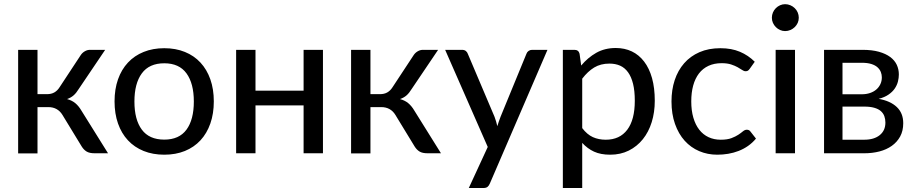

<svg xmlns="http://www.w3.org/2000/svg" viewBox="-20 -752 4492 942"><path d="M376 -481.5Q383.5 -493 395.8 -500.2Q408 -507.5 421.5 -507.5H496L366 -315Q354.5 -296 341.2 -284.2Q328 -272.5 309 -266Q333 -259.5 349.5 -245.8Q366 -232 379 -210L510 0H444.5Q419 0 405 -8.5Q391 -17 381 -33L286.5 -188Q275 -207 257.5 -216.8Q240 -226.5 217.5 -226.5H164V0.5H69V-507.5H164V-290H210.5Q231.5 -290 246.5 -298.5Q261.5 -307 272 -323.5Z M786 -515.5Q842 -515.5 887 -497.2Q932 -479 963.5 -445Q995 -411 1012 -362.8Q1029 -314.5 1029 -254.5Q1029 -194.5 1012 -146Q995 -97.5 963.5 -63.5Q932 -29.5 887 -11.2Q842 7 786 7Q730 7 684.8 -11.2Q639.5 -29.5 607.8 -63.5Q576 -97.5 559 -146Q542 -194.5 542 -254.5Q542 -314.5 559 -362.8Q576 -411 607.8 -445Q639.5 -479 684.8 -497.2Q730 -515.5 786 -515.5ZM786 -67Q859 -67 895 -116Q931 -165 931 -254Q931 -342.5 895 -392Q859 -441.5 786 -441.5Q712 -441.5 675.8 -392Q639.5 -342.5 639.5 -254Q639.5 -165 675.8 -116Q712 -67 786 -67Z M1564.5 -507.5V0H1469.5V-235H1233.5V0H1138.5V-507.5H1233.5V-307H1469.5V-507.5Z M2009.5 -481.5Q2017 -493 2029.2 -500.2Q2041.5 -507.5 2055 -507.5H2129.5L1999.5 -315Q1988 -296 1974.8 -284.2Q1961.5 -272.5 1942.5 -266Q1966.5 -259.5 1983 -245.8Q1999.5 -232 2012.5 -210L2143.5 0H2078Q2052.5 0 2038.5 -8.5Q2024.5 -17 2014.5 -33L1920 -188Q1908.5 -207 1891 -216.8Q1873.5 -226.5 1851 -226.5H1797.5V0.5H1702.5V-507.5H1797.5V-290H1844Q1865 -290 1880 -298.5Q1895 -307 1905.5 -323.5Z M2383.5 148Q2379 159 2372 164.8Q2365 170.5 2350.5 170.5H2280L2373 -31L2164 -507.5H2246.5Q2258.5 -507.5 2265.5 -501.8Q2272.5 -496 2275 -488.5L2406.5 -178.5Q2415 -155.5 2420 -133Q2423.5 -144.5 2427.5 -156.2Q2431.5 -168 2436 -179.5L2563 -488.5Q2566 -497 2573.5 -502.2Q2581 -507.5 2590.5 -507.5H2666Z M2741.5 170.5V-507.5H2798.5Q2818.5 -507.5 2823.5 -488.5L2831.5 -430.5Q2863.5 -469 2905.2 -492.8Q2947 -516.5 3001 -516.5Q3044.5 -516.5 3079.8 -499.8Q3115 -483 3140.2 -450Q3165.5 -417 3179 -368.8Q3192.5 -320.5 3192.5 -257.5Q3192.5 -201 3177.5 -152.8Q3162.5 -104.5 3134 -69Q3105.5 -33.5 3065 -13.2Q3024.5 7 2973.5 7Q2927 7 2894.5 -8Q2862 -23 2836.5 -51V170.5ZM2970 -440Q2927 -440 2895.2 -420.8Q2863.5 -401.5 2836.5 -366V-123.5Q2860.5 -92 2888.8 -79.2Q2917 -66.5 2952 -66.5Q3020.5 -66.5 3057.5 -115.5Q3094.5 -164.5 3094.5 -257.5Q3094.5 -306 3086 -340.5Q3077.5 -375 3061.5 -397.2Q3045.5 -419.5 3022.5 -429.8Q2999.5 -440 2970 -440Z M3658 -414Q3654 -408.5 3649.8 -405.5Q3645.5 -402.5 3638 -402.5Q3630 -402.5 3621 -408.8Q3612 -415 3599 -422.2Q3586 -429.5 3567 -435.8Q3548 -442 3520.5 -442Q3484 -442 3456 -429Q3428 -416 3409.2 -391.5Q3390.5 -367 3381 -332.5Q3371.5 -298 3371.5 -254.5Q3371.5 -209.5 3381.8 -174.5Q3392 -139.5 3410.8 -115.5Q3429.5 -91.5 3456.2 -79Q3483 -66.5 3516 -66.5Q3548 -66.5 3568.5 -74.2Q3589 -82 3602.5 -91Q3616 -100 3625.2 -107.8Q3634.5 -115.5 3644 -115.5Q3656 -115.5 3662 -106.5L3689 -72Q3671.5 -51 3650 -36Q3628.5 -21 3604 -11.5Q3579.5 -2 3553 2.5Q3526.5 7 3499 7Q3451.5 7 3410.5 -10.5Q3369.5 -28 3339.2 -61.5Q3309 -95 3291.8 -143.8Q3274.5 -192.5 3274.5 -254.5Q3274.5 -311 3290.2 -358.8Q3306 -406.5 3336.5 -441.5Q3367 -476.5 3411.8 -496Q3456.5 -515.5 3514.5 -515.5Q3569 -515.5 3610.2 -498Q3651.5 -480.5 3683 -449Z M3880.5 -507.5V0H3785.5V-507.5ZM3899 -665Q3899 -651.5 3893.8 -639.8Q3888.5 -628 3879.2 -619Q3870 -610 3857.8 -604.8Q3845.5 -599.5 3832 -599.5Q3819 -599.5 3807.2 -604.8Q3795.5 -610 3786.5 -619Q3777.5 -628 3772.2 -639.8Q3767 -651.5 3767 -665Q3767 -678.5 3772.2 -690.8Q3777.5 -703 3786.5 -712Q3795.5 -721 3807.2 -726.2Q3819 -731.5 3832 -731.5Q3845.5 -731.5 3857.8 -726.2Q3870 -721 3879.2 -712Q3888.5 -703 3893.8 -690.8Q3899 -678.5 3899 -665Z M4023 -507.5H4211.5Q4258.5 -507.5 4292.2 -498Q4326 -488.5 4347.8 -472.2Q4369.5 -456 4379.8 -434Q4390 -412 4390 -386.5Q4390 -370 4385.5 -352Q4381 -334 4369.8 -317.5Q4358.5 -301 4339.2 -287.8Q4320 -274.5 4291 -267Q4348 -257 4379.8 -227Q4411.5 -197 4411.5 -147.5Q4411.5 -110 4396.5 -82.5Q4381.5 -55 4355.5 -36.5Q4329.5 -18 4294.8 -9Q4260 0 4220.5 0H4023ZM4113.5 -229V-66.5H4220Q4268.5 -66.5 4296.2 -89Q4324 -111.5 4324 -150.5Q4324 -167.5 4318.8 -182Q4313.5 -196.5 4301.5 -207Q4289.5 -217.5 4269.5 -223.2Q4249.5 -229 4220.5 -229ZM4113.5 -289.5H4208.5Q4230 -289.5 4248 -295.5Q4266 -301.5 4279 -312.5Q4292 -323.5 4299.2 -338.8Q4306.5 -354 4306.5 -372.5Q4306.5 -386 4301.5 -398.8Q4296.5 -411.5 4285.2 -421.8Q4274 -432 4255 -438Q4236 -444 4208.5 -444H4113.5Z"/></svg>

Font: Lato Medium
Style: Regular
Weight: 500
Designer: Lukasz Dziedzic
Foundry: tyPoland Lukasz Dziedzic
Version: Version 2.006; 2014-01-15